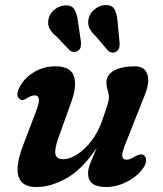

<svg xmlns="http://www.w3.org/2000/svg" viewBox="-20 -741 657 773"><path d="M558.5 -116.5Q568 -110.5 568.2 -96.5Q568.5 -82.5 558 -66.5Q534.5 -31.5 492 -9.8Q449.5 12 406.5 12Q334.5 12 334.5 -43Q334.5 -62 344.8 -86.8Q355 -111.5 369.5 -146Q311 -58.5 247.5 -23.2Q184 12 127.5 12Q84 12 66 -9.5Q48 -31 51 -69Q54 -107 73.5 -157L127 -298Q149.5 -357 120 -357Q106 -357 88.5 -345.5Q80 -340 73 -338.5Q66 -337 59 -342.5Q40.5 -356.5 60 -392.5Q79.5 -428.5 118 -451.2Q156.5 -474 202.5 -474Q263 -474 277 -435.8Q291 -397.5 267.5 -332L213.5 -181Q199 -139.5 203.2 -119.8Q207.5 -100 234.5 -100Q260.5 -100 291 -119.5Q321.5 -139 349 -175Q376.5 -211 393 -260.5Q407 -301.5 412.8 -319.2Q418.5 -337 418.5 -349.5Q418.5 -363 413.5 -377.8Q408.5 -392.5 408.5 -410Q408.5 -439.5 439.2 -456.8Q470 -474 523 -474Q563.5 -474 573.8 -440Q584 -406 559 -348.5L487 -167Q470.5 -127.5 472.2 -112.8Q474 -98 490.5 -98Q502.5 -98 524 -111.5Q546.5 -124 558.5 -116.5ZM454 -647.5 461.5 -568Q462 -557.5 459.8 -548.5Q457.5 -539.5 448.5 -533.5Q440 -528 430.5 -529.5Q421 -531 414.5 -537.5L365.5 -595Q346.5 -612.5 339.5 -628.8Q332.5 -645 336.5 -665Q341 -686.5 360 -702.8Q379 -719 403.5 -720.5Q433 -721.5 442.5 -701Q452 -680.5 454 -647.5ZM294.5 -650.5 306 -572Q306.5 -561.5 305 -552.5Q303.5 -543.5 294.5 -537Q286 -531 276.5 -532Q267 -533 260 -539L208 -593.5Q188 -610 179.8 -625.2Q171.5 -640.5 174.5 -661Q178 -682.5 196.2 -699.5Q214.5 -716.5 239 -719Q268.5 -722 279.8 -702.5Q291 -683 294.5 -650.5Z"/></svg>

Font: Fraunces 9pt SuperSoft SemiBold
Style: Italic
Weight: 600
Italic angle: -16°
Version: Version 1.000;[0bf87f6ff]